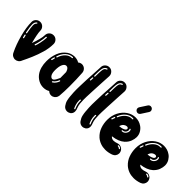

<svg xmlns="http://www.w3.org/2000/svg" viewBox="75 -1768 2665 2665"><g transform="rotate(45 1407.5 -435.0)"><path d="M250 2H246L244.6 1H240.1L233.7 0Q186.6 -10.4 168.8 -55.9Q118.3 -158.4 82.9 -292.3Q47.5 -426.2 47.5 -528.7V-530.2Q47.5 -565.3 71.8 -590.1Q96 -614.9 132.2 -615.8H134.7Q169.8 -615.8 194.8 -590.6Q219.8 -565.3 219.8 -530.2V-528.7Q219.8 -500 230.7 -444.3Q241.6 -388.6 258.4 -325.7Q280.2 -387.1 294.3 -441.6Q308.4 -496 308.4 -528.7V-530.2Q308.4 -565.3 332.7 -590.1Q356.9 -614.9 393.6 -615.8H396Q431.2 -615.8 456.2 -590.6Q481.2 -565.3 481.2 -530.2V-528.7Q481.2 -448 456.4 -361.4Q431.7 -274.8 397.5 -195.8Q363.4 -116.8 333.2 -56.9Q323.8 -30.2 300.7 -14.1Q277.7 2 250 2ZM105.9 -366.3Q108.9 -366.8 110.9 -369.3Q112.9 -371.8 112.9 -374.8V-376.2Q94.6 -471.8 94.6 -509.9V-513.4Q95 -532.2 100.2 -543.1Q105.4 -554 116.3 -564.9Q118.8 -567.8 118.8 -570.8Q118.8 -574.3 116.6 -576.7Q114.4 -579.2 109.9 -579.2Q106.4 -579.2 104 -576.2Q78.7 -555 77.7 -514.4V-510.4Q77.7 -467.8 96 -373.8Q96.5 -370.8 98.8 -368.6Q101 -366.3 104 -366.3ZM308.4 -333.7Q312.9 -333.7 315.8 -338.1Q326.2 -362.9 338.1 -418.8Q350 -475.2 352 -522.3V-523.8Q352 -526.2 349.5 -528.7Q347 -531.2 343.6 -531.2Q340.1 -531.2 337.4 -528.7Q334.7 -526.2 334.7 -522.8Q333.2 -478.2 321.3 -422.3Q315.8 -396 309.9 -375Q304 -354 300.5 -346L299.5 -341.6Q299.5 -337.1 305 -334.2ZM125.2 -288.6Q128.2 -289.6 130 -291.8Q131.7 -294.1 131.7 -297V-299.5L122.3 -338.1Q119.8 -345 113.4 -345Q109.9 -345 107.7 -342.6Q105.4 -340.1 105.4 -336.6V-334.7Q108.9 -321.3 111.4 -312.4Q112.9 -305 115.3 -295Q117.8 -288.6 123.8 -288.6Z M958.9 0Q925.2 0 899 -25.2Q858.9 0 805 0Q754.5 0 709.7 -24.5Q664.9 -49 635.1 -89.6Q605.9 -130.2 592.1 -180.9Q578.2 -231.7 578.2 -290.6Q578.2 -378.2 607.4 -454.7Q636.6 -531.2 704 -579.2Q749 -610.4 810.9 -612.9L826.7 -611.9Q849.5 -610.4 871.3 -603.5Q887.6 -598 902.5 -588.6Q929.7 -610.4 960.4 -610.4Q995.5 -608.9 1018.8 -585.9Q1042.1 -562.9 1045 -528.7Q1053 -409.9 1053 -270.8Q1053 -168.8 1045 -78.2Q1037.1 -25.2 987.6 -5Q973.8 0 958.9 0ZM639.6 -427.2Q642.1 -427.2 644.1 -429Q646 -430.7 647 -432.2Q665.3 -494.1 706.7 -533.2Q748 -572.3 798 -572.3Q801.5 -572.3 804.5 -574.8Q807.4 -577.2 807.4 -580.7Q807.4 -584.2 804.5 -587.4Q801.5 -590.6 798 -590.6Q739.6 -588.1 694.8 -546Q650 -504 630.2 -438.1V-435.6Q630.2 -430.2 636.1 -427.7ZM810.4 -172.3Q824.3 -172.3 835.6 -184.9Q847 -197.5 856.4 -214.6Q865.8 -231.7 873.3 -248Q877.2 -256.4 880.2 -262.9L879.2 -377.2Q876.7 -384.7 870.5 -400Q864.4 -415.3 852.2 -428.5Q840.1 -441.6 820.8 -441.6Q790.6 -441.6 771 -402.5Q751.5 -363.4 751 -289.6Q751 -227.7 769.1 -200Q787.1 -172.3 810.4 -172.3ZM614.9 -351Q620.3 -351 623.3 -357.4L632.7 -397.5L633.2 -400Q633.2 -403.5 630.4 -405.9Q627.7 -408.4 624.3 -408.4Q621.3 -408.4 619.3 -406.9Q617.3 -405.4 617.3 -402.5Q609.4 -381.7 605.9 -361.4V-359.4Q605.9 -356.9 607.4 -354.7Q608.9 -352.5 611.9 -352ZM840.6 -138.6 845 -140.1Q868.8 -154 885.9 -178.5Q903 -203 909.4 -225.2L910.4 -227.2Q910.4 -230.2 907.4 -232.9Q904.5 -235.6 900 -235.6Q895 -235.6 893.1 -230.2Q886.6 -211.9 871 -189.1Q855.4 -166.3 836.1 -155.4Q832.7 -152.5 832.7 -147.5L833.7 -143.6Q834.2 -141.1 836.4 -139.9Q838.6 -138.6 840.6 -138.6Z M1271.8 0.5H1269.3Q1228.7 -1 1203 -35.1Q1176.7 -71.8 1168.1 -108.4Q1159.4 -145 1156.4 -186.6Q1156.4 -188.6 1156.4 -191.1Q1150.5 -248 1150.5 -312.9L1152 -381.7Q1155.9 -519.8 1162.9 -618.3Q1167.8 -691.6 1170.8 -765.3Q1170.8 -800.5 1196.5 -825Q1222.3 -849.5 1255.9 -849.5H1258.4Q1294.1 -849.5 1318.6 -823Q1343.1 -796.5 1343.1 -762.9V-758.4Q1340.1 -699 1335.6 -625.2Q1329.7 -534.2 1326.2 -438.6Q1324.8 -400.5 1323.8 -377.7Q1322.3 -355.9 1321.8 -333.9Q1321.3 -311.9 1321.3 -274.3Q1321.3 -237.6 1325 -202.7Q1328.7 -167.8 1340.6 -138.1Q1354.5 -106.9 1354.5 -78.7V-75.2Q1353 -39.6 1324.3 -16.3Q1299 0.5 1271.8 0.5ZM1200 -609.9Q1203 -609.9 1205.4 -612.1Q1207.9 -614.4 1207.9 -617.8Q1207.9 -652 1208.9 -677.7Q1208.9 -685.6 1209.4 -693.6Q1210.9 -737.1 1215.8 -758.9Q1220.8 -777.2 1229 -785.6Q1237.1 -794.1 1253 -799.5Q1257.9 -802.5 1258.9 -807.4Q1258.9 -810.4 1256.7 -813.1Q1254.5 -815.8 1250.5 -816.3H1250Q1249 -816.3 1248 -816.3Q1247 -816.3 1247 -815.8Q1210.9 -803.5 1200 -762.9Q1193.1 -737.6 1192.1 -694.1L1190.6 -618.8Q1190.6 -615.3 1193.3 -612.6Q1196 -609.9 1199.5 -609.9ZM1194.1 -530.7Q1198.5 -530.7 1201 -532.9Q1203.5 -535.1 1203.5 -538.6L1205.9 -580.7Q1205.9 -583.7 1203.7 -585.9Q1201.5 -588.1 1197.5 -588.6Q1194.1 -588.6 1191.6 -586.1Q1189.1 -583.7 1189.1 -580.2Q1187.6 -567.8 1187.6 -559.9Q1187.6 -550.5 1186.6 -538.6Q1186.6 -535.1 1188.9 -532.9Q1191.1 -530.7 1194.1 -530.7ZM1322.3 -94.6Q1323.8 -94.6 1325 -94.8Q1326.2 -95 1327.2 -96Q1331.7 -98 1331.7 -103.5L1330.7 -106.9Q1321.8 -123.8 1311.9 -156.7Q1302 -189.6 1302 -228.2L1302.5 -237.6Q1302.5 -241.6 1300.7 -245.3Q1299 -249 1294.1 -249Q1290.6 -249 1288.1 -246.5Q1285.6 -244.1 1285.6 -240.6L1284.7 -226.2Q1284.7 -185.1 1295.3 -151Q1305.9 -116.8 1315.8 -99Q1317.8 -94.6 1322.3 -94.6Z M1571.8 0.5H1569.3Q1528.7 -1 1503 -35.1Q1476.7 -71.8 1468.1 -108.4Q1459.4 -145 1456.4 -186.6Q1456.4 -188.6 1456.4 -191.1Q1450.5 -248 1450.5 -312.9L1452 -381.7Q1455.9 -519.8 1462.9 -618.3Q1467.8 -691.6 1470.8 -765.3Q1470.8 -800.5 1496.5 -825Q1522.3 -849.5 1555.9 -849.5H1558.4Q1594.1 -849.5 1618.6 -823Q1643.1 -796.5 1643.1 -762.9V-758.4Q1640.1 -699 1635.6 -625.2Q1629.7 -534.2 1626.2 -438.6Q1624.8 -400.5 1623.8 -377.7Q1622.3 -355.9 1621.8 -333.9Q1621.3 -311.9 1621.3 -274.3Q1621.3 -237.6 1625 -202.7Q1628.7 -167.8 1640.6 -138.1Q1654.5 -106.9 1654.5 -78.7V-75.2Q1653 -39.6 1624.3 -16.3Q1599 0.5 1571.8 0.5ZM1500 -609.9Q1503 -609.9 1505.4 -612.1Q1507.9 -614.4 1507.9 -617.8Q1507.9 -652 1508.9 -677.7Q1508.9 -685.6 1509.4 -693.6Q1510.9 -737.1 1515.8 -758.9Q1520.8 -777.2 1529 -785.6Q1537.1 -794.1 1553 -799.5Q1557.9 -802.5 1558.9 -807.4Q1558.9 -810.4 1556.7 -813.1Q1554.5 -815.8 1550.5 -816.3H1550Q1549 -816.3 1548 -816.3Q1547 -816.3 1547 -815.8Q1510.9 -803.5 1500 -762.9Q1493.1 -737.6 1492.1 -694.1L1490.6 -618.8Q1490.6 -615.3 1493.3 -612.6Q1496 -609.9 1499.5 -609.9ZM1494.1 -530.7Q1498.5 -530.7 1501 -532.9Q1503.5 -535.1 1503.5 -538.6L1505.9 -580.7Q1505.9 -583.7 1503.7 -585.9Q1501.5 -588.1 1497.5 -588.6Q1494.1 -588.6 1491.6 -586.1Q1489.1 -583.7 1489.1 -580.2Q1487.6 -567.8 1487.6 -559.9Q1487.6 -550.5 1486.6 -538.6Q1486.6 -535.1 1488.9 -532.9Q1491.1 -530.7 1494.1 -530.7ZM1622.3 -94.6Q1623.8 -94.6 1625 -94.8Q1626.2 -95 1627.2 -96Q1631.7 -98 1631.7 -103.5L1630.7 -106.9Q1621.8 -123.8 1611.9 -156.7Q1602 -189.6 1602 -228.2L1602.5 -237.6Q1602.5 -241.6 1600.7 -245.3Q1599 -249 1594.1 -249Q1590.6 -249 1588.1 -246.5Q1585.6 -244.1 1585.6 -240.6L1584.7 -226.2Q1584.7 -185.1 1595.3 -151Q1605.9 -116.8 1615.8 -99Q1617.8 -94.6 1622.3 -94.6Z M2024.8 2Q1923.3 2 1849.5 -61.4Q1797 -109.4 1773.8 -174.8Q1750.5 -240.1 1750.5 -309.9Q1750.5 -397 1786.1 -465.6Q1821.8 -534.2 1880.9 -574.3Q1940.1 -614.4 2009.9 -614.4Q2041.1 -614.4 2072.8 -605.2Q2104.5 -596 2134.2 -574.8Q2165.3 -553.5 2188.1 -515.6Q2210.9 -477.7 2210.9 -430.7Q2210.9 -394.6 2194.6 -349.8Q2178.2 -305 2137.1 -266.8Q2074.3 -210.4 1958.9 -196.5Q1960.9 -194.6 1962.4 -192.6Q1963.9 -190.6 1964.9 -189.6Q1974.8 -180.2 1987.4 -174.3Q2000 -168.3 2018.8 -168.3Q2043.6 -168.3 2083.2 -181.7Q2097.5 -187.1 2112.4 -187.1Q2139.1 -187.1 2161.4 -171.8Q2183.7 -156.4 2193.6 -129.2Q2199 -114.9 2199 -100.5Q2199 -73.8 2183.2 -51.2Q2167.3 -28.7 2140.1 -18.8Q2080.7 2 2024.8 2ZM1819.3 -433.2Q1824.8 -433.2 1827.7 -438.1Q1850.5 -494.6 1892.1 -529.7Q1933.7 -564.9 1980.7 -564.9L1992.1 -564.4Q1995 -564.4 1997.3 -566.3Q1999.5 -568.3 2000 -571.8Q2000 -580.2 1992.1 -581.2Q1986.6 -581.7 1981.2 -581.7H1980.2Q1926.2 -581.7 1881.2 -543.3Q1836.1 -505 1811.9 -444.6L1811.4 -441.1Q1811.4 -435.6 1816.8 -433.7ZM2007.4 -342.6Q2027.2 -342.6 2043.3 -352.7Q2059.4 -362.9 2069.3 -378.2Q2083.2 -398 2083.2 -419.8Q2083.2 -433.7 2076.7 -446.5Q2075.2 -448 2073.3 -449.5Q2071.3 -451 2068.8 -451Q2065.3 -451 2062.6 -448.5Q2059.9 -446 2059.9 -442.6L2061.4 -438.1Q2065.3 -430.2 2065.3 -419.8Q2065.3 -404 2055.4 -387.6Q2037.1 -359.9 2007.9 -359.9H2005.9Q2002.5 -359.9 1999.8 -357.7Q1997 -355.4 1997 -352Q1997 -344.1 2005.4 -342.6ZM1930.2 -366.8Q1944.1 -366.8 1970 -372Q1996 -377.2 2017.1 -389.1Q2038.1 -401 2038.1 -420.8Q2038.1 -429.2 2030 -435.1Q2021.8 -441.1 2009.9 -441.1Q1989.1 -441.1 1965.6 -424.3Q1942.1 -407.4 1930.2 -366.8ZM1787.6 -359.4Q1790.6 -359.4 1793.1 -361.1Q1795.5 -362.9 1796 -365.8Q1800 -379.2 1805.9 -394.1Q1807.9 -399.5 1809.4 -404L1809.9 -406.9Q1809.9 -410.4 1807.4 -413.1Q1805 -415.8 1801.5 -415.8Q1796 -415.8 1793.6 -409.9Q1786.1 -390.1 1779.7 -371.3L1778.7 -368.3Q1778.7 -365.3 1780.2 -362.9Q1781.7 -360.4 1784.7 -359.9ZM2153 -140.6Q2155.9 -140.6 2158.4 -142.6Q2161.9 -145 2161.9 -149.5Q2161.9 -152 2159.9 -155Q2151.5 -165.3 2139.4 -169.8Q2127.2 -174.3 2115.8 -174.3H2114.9Q2110.9 -173.8 2109.2 -171.3Q2107.4 -168.8 2107.4 -165.8Q2107.4 -162.4 2109.4 -159.9Q2111.4 -157.4 2115.3 -156.9Q2134.7 -156.9 2146.5 -144.1Q2149.5 -140.6 2153 -140.6ZM1981.2 -676.2Q1967.8 -676.2 1955.4 -684.2Q1934.2 -700 1934.2 -722.8Q1934.2 -736.6 1942.1 -749L2007.9 -850.5Q2020.8 -870.8 2045 -872.3H2047Q2067.8 -872.3 2080.7 -857.9Q2093.6 -843.6 2093.6 -825.7Q2093.6 -812.9 2086.1 -800L2020.3 -698Q2004.5 -676.2 1981.2 -676.2Z M2581.2 2Q2479.7 2 2405.9 -61.4Q2353.5 -109.4 2330.2 -174.8Q2306.9 -240.1 2306.9 -309.9Q2306.9 -397 2342.6 -465.6Q2378.2 -534.2 2437.4 -574.3Q2496.5 -614.4 2566.3 -614.4Q2597.5 -614.4 2629.2 -605.2Q2660.9 -596 2690.6 -574.8Q2721.8 -553.5 2744.6 -515.6Q2767.3 -477.7 2767.3 -430.7Q2767.3 -394.6 2751 -349.8Q2734.7 -305 2693.6 -266.8Q2630.7 -210.4 2515.3 -196.5Q2517.3 -194.6 2518.8 -192.6Q2520.3 -190.6 2521.3 -189.6Q2531.2 -180.2 2543.8 -174.3Q2556.4 -168.3 2575.2 -168.3Q2600 -168.3 2639.6 -181.7Q2654 -187.1 2668.8 -187.1Q2695.5 -187.1 2717.8 -171.8Q2740.1 -156.4 2750 -129.2Q2755.4 -114.9 2755.4 -100.5Q2755.4 -73.8 2739.6 -51.2Q2723.8 -28.7 2696.5 -18.8Q2637.1 2 2581.2 2ZM2375.7 -433.2Q2381.2 -433.2 2384.2 -438.1Q2406.9 -494.6 2448.5 -529.7Q2490.1 -564.9 2537.1 -564.9L2548.5 -564.4Q2551.5 -564.4 2553.7 -566.3Q2555.9 -568.3 2556.4 -571.8Q2556.4 -580.2 2548.5 -581.2Q2543.1 -581.7 2537.6 -581.7H2536.6Q2482.7 -581.7 2437.6 -543.3Q2392.6 -505 2368.3 -444.6L2367.8 -441.1Q2367.8 -435.6 2373.3 -433.7ZM2563.9 -342.6Q2583.7 -342.6 2599.8 -352.7Q2615.8 -362.9 2625.7 -378.2Q2639.6 -398 2639.6 -419.8Q2639.6 -433.7 2633.2 -446.5Q2631.7 -448 2629.7 -449.5Q2627.7 -451 2625.2 -451Q2621.8 -451 2619.1 -448.5Q2616.3 -446 2616.3 -442.6L2617.8 -438.1Q2621.8 -430.2 2621.8 -419.8Q2621.8 -404 2611.9 -387.6Q2593.6 -359.9 2564.4 -359.9H2562.4Q2558.9 -359.9 2556.2 -357.7Q2553.5 -355.4 2553.5 -352Q2553.5 -344.1 2561.9 -342.6ZM2486.6 -366.8Q2500.5 -366.8 2526.5 -372Q2552.5 -377.2 2573.5 -389.1Q2594.6 -401 2594.6 -420.8Q2594.6 -429.2 2586.4 -435.1Q2578.2 -441.1 2566.3 -441.1Q2545.5 -441.1 2522 -424.3Q2498.5 -407.4 2486.6 -366.8ZM2344.1 -359.4Q2347 -359.4 2349.5 -361.1Q2352 -362.9 2352.5 -365.8Q2356.4 -379.2 2362.4 -394.1Q2364.4 -399.5 2365.8 -404L2366.3 -406.9Q2366.3 -410.4 2363.9 -413.1Q2361.4 -415.8 2357.9 -415.8Q2352.5 -415.8 2350 -409.9Q2342.6 -390.1 2336.1 -371.3L2335.1 -368.3Q2335.1 -365.3 2336.6 -362.9Q2338.1 -360.4 2341.1 -359.9ZM2709.4 -140.6Q2712.4 -140.6 2714.9 -142.6Q2718.3 -145 2718.3 -149.5Q2718.3 -152 2716.3 -155Q2707.9 -165.3 2695.8 -169.8Q2683.7 -174.3 2672.3 -174.3H2671.3Q2667.3 -173.8 2665.6 -171.3Q2663.9 -168.8 2663.9 -165.8Q2663.9 -162.4 2665.8 -159.9Q2667.8 -157.4 2671.8 -156.9Q2691.1 -156.9 2703 -144.1Q2705.9 -140.6 2709.4 -140.6Z"/></g></svg>

Font: AKL FREE 002
Style: Regular
Weight: 400
Designer: AKL
Foundry: AKL
Version: Version 1.00;August 17, 2024;FontCreator 13.0.0.2675 64-bit